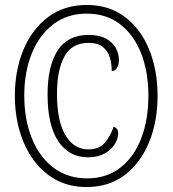

<svg xmlns="http://www.w3.org/2000/svg" viewBox="-20 -745 697 775"><path d="M329 10Q260 10 206.5 -19Q153 -48 116 -98.5Q79 -149 59.5 -215.5Q40 -282 40 -358Q40 -461 74.5 -544Q109 -627 174 -676Q239 -725 330 -725Q421 -725 485 -676Q549 -627 582.5 -544Q616 -461 616 -358Q616 -255 582 -171.5Q548 -88 484 -39Q420 10 329 10ZM332 -25Q410 -25 465.5 -68Q521 -111 550 -186.5Q579 -262 579 -358Q579 -455 549.5 -530Q520 -605 464.5 -647.5Q409 -690 330 -690Q251 -690 194.5 -646.5Q138 -603 108 -528.5Q78 -454 78 -359Q78 -263 108.5 -187Q139 -111 196 -68Q253 -25 332 -25ZM335 -110Q259 -110 215.5 -174.5Q172 -239 172 -364Q172 -478 212.5 -541Q253 -604 338 -604Q381 -604 408 -589Q435 -574 447.5 -551Q460 -528 460 -504Q460 -482 451.5 -470Q443 -458 431 -458Q431 -488 423 -514Q415 -540 394.5 -556Q374 -572 337 -572Q270 -572 240 -517Q210 -462 210 -366Q210 -257 244 -199.5Q278 -142 337 -142Q380 -142 403 -169Q426 -196 439 -234Q448 -230 452.5 -224Q457 -218 457 -207Q457 -186 443.5 -163.5Q430 -141 402.5 -125.5Q375 -110 335 -110Z"/></svg>

Font: Noto Serif Tamil ExtraCondensed Light
Style: Regular
Weight: 300
Width: 2
Designer: Indian Type Foundry, Tom Grace, and the Monotype Design Team
Foundry: Monotype Imaging Inc.
Version: Version 2.004; ttfautohint (v1.8.4.7-5d5b)